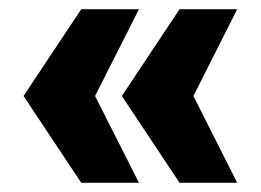

<svg xmlns="http://www.w3.org/2000/svg" viewBox="-20 -458 565 416"><path d="M186 -250 281 -62H156L31 -250L156 -438H281ZM399 -250 494 -62H369L244 -250L369 -438H494Z"/></svg>

Font: CostaRica
Style: Normal
Weight: 900
Version: Version 1.3